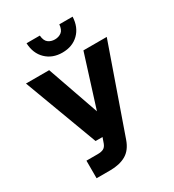

<svg xmlns="http://www.w3.org/2000/svg" viewBox="-210 -859 1020 1126"><g transform="rotate(-30 300.0 -295.5)"><path d="M108 150V31H184Q209 31 223.5 23.5Q238 16 246 -5L259 -42H212L27 -538H184L306 -189L416 -538H574L371 41Q350 101 307 125.5Q264 150 200 150ZM304 -588Q237 -588 194 -629.5Q151 -671 148 -741H238Q241 -705 259.5 -691Q278 -677 304 -677Q330 -677 348.5 -691Q367 -705 370 -741H460Q457 -671 414.5 -629.5Q372 -588 304 -588Z"/></g></svg>

Font: Geist Mono ExtraBold
Style: Regular
Weight: 800
Monospace: yes
Designer: Basement.studio, Andrés Briganti, Mateo Zaragoza
Foundry: Basement.studio, Vercel, Andrés Briganti, Guido Ferreyra, Mateo Zaragoza
Version: Version 1.500; ttfautohint (v1.8.4.7-5d5b)